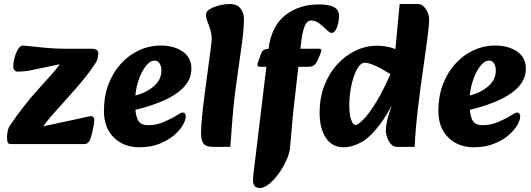

<svg xmlns="http://www.w3.org/2000/svg" viewBox="-20 -718 2647 957"><path d="M32 0Q23 0 19 -7Q15 -14 15 -33Q15 -51 18.5 -66Q22 -81 29 -92Q59 -136 95.5 -183.5Q132 -231 169 -271Q207 -313 241 -351.5Q275 -390 297 -427L346 -412L130 -367Q116 -364 97 -362.5Q78 -361 67 -361Q58 -361 52 -368Q46 -375 46 -390Q46 -404 52 -428Q58 -452 69 -471.5Q80 -491 95 -491Q101 -491 135 -487Q169 -483 215.5 -479Q262 -475 306 -475H441Q453 -475 461.5 -469.5Q470 -464 470 -453Q470 -445 467 -429.5Q464 -414 450 -394Q426 -358 393.5 -318.5Q361 -279 321 -235Q282 -192 242 -146.5Q202 -101 170 -51L119 -72L389 -130Q409 -135 419.5 -137Q430 -139 434 -139Q443 -139 447.5 -131Q452 -123 448 -100Q440 -51 430.5 -25.5Q421 0 401 0Z M674 16Q597 16 547.5 -32.5Q498 -81 498 -166Q498 -237 520 -296Q542 -355 581.5 -399Q621 -443 672.5 -467Q724 -491 782 -491Q846 -491 890 -461.5Q934 -432 934 -376Q934 -322 893.5 -281Q853 -240 781 -210.5Q709 -181 614 -161L601 -231Q649 -237 689.5 -253.5Q730 -270 756 -297Q782 -324 784 -359Q786 -383 777 -399.5Q768 -416 750 -416Q728 -416 705.5 -387Q683 -358 668 -310Q653 -262 653 -206Q653 -155 665 -124.5Q677 -94 718 -94Q759 -94 797.5 -110.5Q836 -127 861 -143Q869 -148 877 -152.5Q885 -157 891 -157Q898 -157 902 -151.5Q906 -146 906 -138Q906 -120 891 -94Q876 -68 846.5 -43Q817 -18 774 -1Q731 16 674 16Z M1041 14Q1005 14 993 -4.5Q981 -23 982 -59Q983 -93 987.5 -140Q992 -187 998 -233L1033 -496Q1038 -534 1031 -560Q1024 -586 1015.5 -606.5Q1007 -627 1007 -646Q1007 -661 1026 -672.5Q1045 -684 1072.5 -691Q1100 -698 1125 -698Q1163 -698 1179.5 -675Q1196 -652 1196 -623Q1196 -608 1194 -576Q1192 -544 1186 -503L1154 -273Q1144 -201 1138.5 -126Q1133 -51 1128 14Z M1275 219Q1257 219 1249 208.5Q1241 198 1241 182Q1241 167 1245 135L1318 -471Q1332 -587 1401 -641.5Q1470 -696 1570 -696Q1620 -696 1645 -682.5Q1670 -669 1670 -638Q1670 -621 1665.5 -601.5Q1661 -582 1653 -568Q1645 -554 1632 -554Q1624 -554 1608 -569.5Q1592 -585 1572.5 -600.5Q1553 -616 1532 -616Q1509 -616 1497.5 -585Q1486 -554 1480 -499L1447 -208Q1440 -149 1435 -88.5Q1430 -28 1425 24Q1422 49 1407 82Q1392 115 1369.5 146.5Q1347 178 1322 198.5Q1297 219 1275 219ZM1275 -385Q1268 -385 1265 -390Q1262 -395 1264 -402L1281 -450Q1286 -464 1295.5 -469.5Q1305 -475 1332 -475H1572Q1585 -475 1580 -459Q1567 -421 1555 -403Q1543 -385 1517 -385Z M1692 16Q1636 16 1604.5 -30.5Q1573 -77 1573 -157Q1573 -230 1596.5 -291Q1620 -352 1660.5 -396.5Q1701 -441 1752 -465.5Q1803 -490 1858 -490Q1901 -490 1936.5 -478.5Q1972 -467 1997 -455L1968 -321Q1941 -339 1909.5 -358.5Q1878 -378 1848 -391.5Q1818 -405 1797 -405Q1777 -405 1759.5 -373Q1742 -341 1731.5 -292.5Q1721 -244 1721 -193Q1721 -149 1730 -122Q1739 -95 1752 -95Q1763 -95 1789.5 -120.5Q1816 -146 1856 -210.5Q1896 -275 1945 -393L1976 -283Q1923 -163 1874 -98Q1825 -33 1780 -8.5Q1735 16 1692 16ZM1957 14Q1941 14 1928.5 0Q1916 -14 1909.5 -33Q1903 -52 1903 -66Q1903 -96 1916 -141.5Q1929 -187 1948 -233L1963 -269L1922 -311L1933 -416L1947 -433L1972 -698H2062Q2079 -698 2091.5 -686Q2104 -674 2111.5 -656Q2119 -638 2119 -620Q2119 -612 2118 -598Q2117 -584 2114.5 -561.5Q2112 -539 2107 -503L2075 -273Q2070 -234 2063.5 -180Q2057 -126 2052.5 -74Q2048 -22 2047 14Z M2341 16Q2264 16 2214.5 -32.5Q2165 -81 2165 -166Q2165 -237 2187 -296Q2209 -355 2248.5 -399Q2288 -443 2339.5 -467Q2391 -491 2449 -491Q2513 -491 2557 -461.5Q2601 -432 2601 -376Q2601 -322 2560.5 -281Q2520 -240 2448 -210.5Q2376 -181 2281 -161L2268 -231Q2316 -237 2356.5 -253.5Q2397 -270 2423 -297Q2449 -324 2451 -359Q2453 -383 2444 -399.5Q2435 -416 2417 -416Q2395 -416 2372.5 -387Q2350 -358 2335 -310Q2320 -262 2320 -206Q2320 -155 2332 -124.5Q2344 -94 2385 -94Q2426 -94 2464.5 -110.5Q2503 -127 2528 -143Q2536 -148 2544 -152.5Q2552 -157 2558 -157Q2565 -157 2569 -151.5Q2573 -146 2573 -138Q2573 -120 2558 -94Q2543 -68 2513.5 -43Q2484 -18 2441 -1Q2398 16 2341 16Z"/></svg>

Font: Alkatra
Style: Bold
Weight: 700
Designer: Suman Bhandary
Version: Version 1.100;gftools[0.9.22]